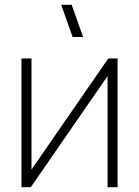

<svg xmlns="http://www.w3.org/2000/svg" viewBox="-20 -785 583 805"><path d="M284.5 -630 236.5 -765H280.5L328.5 -630ZM473 -540V0H431V-466L109 0H70V-540H112V-74L434 -540Z"/></svg>

Font: Manrope
Style: Regular
Weight: 400
Designer: Mikhail Sharanda
Foundry: Mikhail Sharanda
Version: Version 4.503